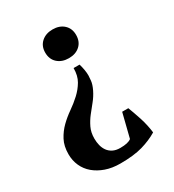

<svg xmlns="http://www.w3.org/2000/svg" viewBox="-175 -613 836 921"><g transform="rotate(-30 243.0 -152.0)"><path d="M344 -433Q344 -396 320.5 -374.5Q297 -353 259 -353Q221 -353 197 -374.5Q173 -396 173 -433Q173 -469 197 -490.5Q221 -512 259 -512Q297 -512 320.5 -490.5Q344 -469 344 -433ZM351 -3H385Q390 10 397 29.5Q404 49 411 70.5Q418 92 423 115Q428 138 430 157Q392 180 343.5 194Q295 208 220 208Q175 208 139.5 195.5Q104 183 78.5 161.5Q53 140 39.5 110Q26 80 26 45Q26 0 43 -32Q60 -64 85 -88.5Q110 -113 139.5 -133.5Q169 -154 194.5 -177.5Q220 -201 237 -230Q254 -259 254 -301H287Q298 -264 298 -235Q298 -228 296 -207.5Q294 -187 281 -160.5Q268 -134 249.5 -111.5Q231 -89 213.5 -66.5Q196 -44 183.5 -18Q171 8 171 42Q171 62 175.5 80Q180 98 190 112Q200 126 216.5 134.5Q233 143 257 143Q301 143 318 129Z"/></g></svg>

Font: PTSerif
Style: Bold
Weight: 700
Designer: A.Korolkova, O.Umpeleva, V.Yefimov
Foundry: ParaType Ltd
Version: Version 1.000W OFL; ttfautohint (v1.2) -l 8 -r 50 -G 200 -x 